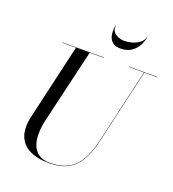

<svg xmlns="http://www.w3.org/2000/svg" viewBox="-171 -1099 1121 1244"><g transform="rotate(20 390.0 -477.5)"><path d="M309 15Q227.5 15 173.8 -12Q120 -39 100 -93.5Q80 -148 99 -230L219 -750H314L194 -240Q183 -193 181.8 -148.2Q180.5 -103.5 192.8 -67.5Q205 -31.5 234.8 -10Q264.5 11.5 314.5 11.5Q391 11.5 440.8 -17.2Q490.5 -46 520.5 -99.8Q550.5 -153.5 568 -230L688 -750H690.5L570.5 -230Q552.5 -151.5 521.5 -96.8Q490.5 -42 439.2 -13.5Q388 15 309 15ZM124 -747.5V-750H409V-747.5ZM584 -747.5V-750H779.5V-747.5ZM489.5 -841Q459.5 -841 441.8 -852.5Q424 -864 415.8 -882.8Q407.5 -901.5 406.8 -924.2Q406 -947 409.5 -970H412Q408.5 -945.5 421 -929Q433.5 -912.5 454.8 -904.2Q476 -896 499.5 -896Q523 -896 550.8 -904.2Q578.5 -912.5 600.2 -929Q622 -945.5 627 -970H629.5Q626 -947 616.2 -924.2Q606.5 -901.5 589.5 -882.8Q572.5 -864 548 -852.5Q523.5 -841 489.5 -841Z"/></g></svg>

Font: Bodoni Moda 72pt
Style: Italic
Weight: 400
Italic angle: -13°
Designer: Owen Earl
Foundry: indestructible type
Version: Version 2.005